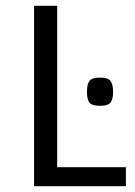

<svg xmlns="http://www.w3.org/2000/svg" viewBox="-20 -645 467 665"><path d="M98 0V-625H178V-66H416V0ZM281.2 -327.4Q281.2 -353 289.6 -364.6Q298 -376.2 326.8 -376.2Q354 -376.2 362.8 -364.6Q371.6 -353 371.6 -327.4Q371.6 -301 362.8 -289.8Q354 -278.6 326.8 -278.6Q298 -278.6 289.6 -289.8Q281.2 -301 281.2 -327.4Z"/></svg>

Font: Changa Light
Style: Regular
Weight: 300
Designer: Eduardo Rodriguez Tunni
Foundry: Eduardo Rodriguez Tunni
Version: Version 3.002; ttfautohint (v1.8.2)